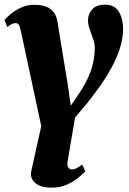

<svg xmlns="http://www.w3.org/2000/svg" viewBox="-30 -568 566 840"><path d="M307.5 -146.5Q335 -186 351.8 -220.8Q368.5 -255.5 376.5 -289.2Q384.5 -323 384.5 -358.5Q384.5 -378 377.2 -398.5Q370 -419 362.5 -439.8Q355 -460.5 355 -480Q355 -506 373 -526.8Q391 -547.5 429.5 -547.5Q471 -547.5 489.8 -517Q508.5 -486.5 508.5 -441.5Q508.5 -402 496 -361.2Q483.5 -320.5 461.5 -278.8Q439.5 -237 410.2 -195.2Q381 -153.5 348 -112.5Q335 -97.5 322.5 -82.5Q310 -67.5 298.5 -54.5L266 136.5Q262.5 156.5 269 165Q275.5 173.5 284.5 173.5Q293.5 173.5 304.2 168.5Q315 163.5 329.5 151.5L343 182Q333 192.5 312.5 209.5Q292 226.5 262.5 239.8Q233 253 195 253Q148 253 124 232.5Q100 212 107 179.5L150.5 -16L60 -438Q56.5 -454.5 51.2 -460.8Q46 -467 38 -467Q31.5 -467 23 -463.5Q14.5 -460 2 -449.5L-10.5 -480.5Q-6 -486.5 12.2 -502.8Q30.5 -519 58.5 -533Q86.5 -547 120.5 -547Q166.5 -547 190.8 -528.5Q215 -510 221 -475.5L266 -200.5L279.5 -105.5Z"/></svg>

Font: Merriweather 72pt Black
Style: Italic
Weight: 900
Italic angle: -7.8°
Version: Version 2.101